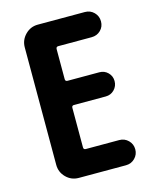

<svg xmlns="http://www.w3.org/2000/svg" viewBox="-110 -807 721 884"><g transform="rotate(-15 250.0 -365.0)"><path d="M220.7 -610.4Q210 -610.4 210 -598.6V-456.1Q210 -445.3 220.7 -445.3H372.1Q396.5 -445.3 413.1 -428.7Q429.7 -412.1 429.7 -388.2Q429.7 -364.3 413.1 -347.2Q396.5 -330.1 372.1 -330.1H220.7Q210 -330.1 210 -319.3V-130.9Q210 -120.1 220.7 -120.1H379.9Q405.3 -120.1 422.9 -102.5Q440.4 -85 440.4 -60.1Q440.4 -35.2 422.9 -17.6Q405.3 0 379.9 0H155.3Q120.1 0 95.2 -24.9Q70.3 -49.8 70.3 -85V-644.5Q70.3 -679.7 95.2 -705.1Q120.1 -730.5 155.3 -730.5H379.9Q405.3 -730.5 422.9 -712.9Q440.4 -695.3 440.4 -669.9Q440.4 -644.5 422.9 -627.4Q405.3 -610.4 379.9 -610.4Z"/></g></svg>

Font: Rounded-X Mgen+ 2m bold
Style: Bold
Weight: 700
Designer: [Source Han Sans]
Ryoko NISHIZUKA  (kana & ideographs); Paul D. Hunt (Latin, Greek & Cyrillic); Wenlong ZHANG  (bopomofo
Version: Version 1.059.20150602